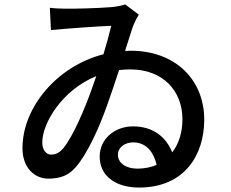

<svg xmlns="http://www.w3.org/2000/svg" viewBox="-20 -795 1040 863"><path d="M413 -453 390 -388C362 -310 309 -182 264 -128C244 -105 226 -100 209 -100C189 -100 170 -120 170 -154C170 -242 259 -390 413 -453ZM204 -760 209 -660C284 -667 424 -677 480 -679C472 -645 460 -600 445 -551C237 -498 81 -313 81 -129C81 -38 138 8 197 8C253 8 289 -8 319 -42C370 -99 425 -217 464 -329C482 -379 499 -431 515 -480C531 -482 548 -483 566 -483C713 -483 800 -386 800 -259C800 -202 785 -150 754 -110C728 -177 670 -227 578 -227C494 -227 428 -169 428 -91C428 -3 501 48 605 48C809 48 898 -98 898 -257C898 -436 769 -567 567 -567L542 -566L574 -666C582 -690 594 -713 604 -729L543 -775C525 -769 502 -765 481 -763C420 -758 311 -755 272 -756C254 -756 228 -757 204 -760ZM684 -54C659 -43 630 -37 597 -37C547 -37 510 -62 510 -99C510 -133 541 -155 579 -155C630 -155 668 -121 684 -54Z"/></svg>

Font: ChiuKong Gothic CL Medium
Style: Regular
Weight: 500
Designer: Ryoko NISHIZUKA 西塚涼子 (kana, bopomofo & ideographs); Paul D. Hunt (Latin, Greek & Cyrillic); Sandoll Communications 산돌커뮤니
Foundry: Adobe
Version: Version 1.300